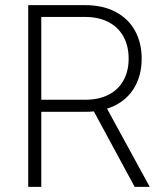

<svg xmlns="http://www.w3.org/2000/svg" viewBox="-20 -727 630 747"><path d="M89.8 -707H311.5Q379.9 -707 429.4 -680.9Q479 -654.8 505.1 -607.7Q531.2 -560.5 531.2 -499Q531.2 -426.8 496.1 -375.7Q460.9 -324.7 396.5 -304.2L562.5 0H503.9L345.2 -293.5Q330.1 -292 312.5 -292H140.6V0H89.8ZM310.5 -338.9Q364.3 -338.9 402.3 -358.4Q440.4 -377.9 460.4 -414.1Q480.5 -450.2 480.5 -499Q480.5 -547.9 460.4 -584.5Q440.4 -621.1 402.1 -641.1Q363.8 -661.1 310.5 -661.1H140.6V-338.9Z"/></svg>

Font: Pretendard JP ExtraLight
Style: Regular
Weight: 200
Designer: Base glyphs from Inter by Rasmus Andersson; Hangeul glyphs from Noto Sans CJK(Source Han Sans) by Jang Soo-young and Kan
Foundry: Kil Hyung-jin
Version: Version 1.309